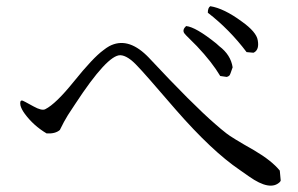

<svg xmlns="http://www.w3.org/2000/svg" viewBox="-20 -676 960 619"><path d="M797 -506 775 -508Q720 -581 650 -635Q650 -651 658 -656Q702 -649 759 -607Q807 -573 811 -546Q816 -518 801 -508Q800 -507 797 -506ZM730 -459Q722 -435 720 -433Q716 -429 711 -428L690 -431Q664 -475 615 -527L580 -562Q577 -566 574 -569Q567 -580 580 -592Q611 -589 677 -536Q684 -530 687 -527Q724 -499 730 -459ZM130 -246Q88 -271 60 -309Q49 -324 46 -336Q43 -352 51 -352Q54 -352 88 -333Q115 -318 126 -324Q160 -341 218 -413Q280 -490 313 -514Q323 -522 332 -527Q390 -558 453 -497L459 -491Q601 -339 674 -276Q692 -260 710 -246Q726 -233 800 -191Q856 -158 882 -126L885 -94Q884 -91 882 -89Q851 -59 783 -107L753 -128Q663 -189 547 -322Q443 -443 424 -462Q392 -497 368 -498Q326 -499 222 -340Q209 -321 199 -305Q185 -282 176 -263L173 -257Q158 -244 130 -246Z"/></svg>

Font: cwTeXKai
Style: Medium
Weight: 500
Version: Version 1.17